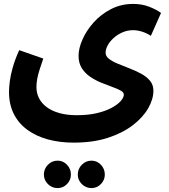

<svg xmlns="http://www.w3.org/2000/svg" viewBox="-20 -497 861 980"><path d="M26 -28Q26 -51 30 -82Q34 -113 45 -152.5Q56 -192 78 -241L201 -198Q190 -167 182 -141.5Q174 -116 170 -94.5Q166 -73 166 -52Q166 -22 179 4Q192 30 218 49.5Q244 69 282.5 80Q321 91 372 91Q430 91 474.5 80.5Q519 70 549.5 53.5Q580 37 596 19Q612 1 612 -14Q612 -26 595.5 -35Q579 -44 552.5 -53.5Q526 -63 496.5 -75Q467 -87 440.5 -105Q414 -123 397.5 -149Q381 -175 381 -212Q381 -250 401 -295.5Q421 -341 458 -382.5Q495 -424 546.5 -450.5Q598 -477 660 -477Q704 -477 740.5 -463Q777 -449 802 -431L750 -314Q729 -328 705 -335.5Q681 -343 659 -343Q631 -343 605.5 -332Q580 -321 560.5 -303.5Q541 -286 530 -266Q519 -246 519 -228Q519 -210 536.5 -196.5Q554 -183 582 -171.5Q610 -160 641 -148Q672 -136 700 -121Q728 -106 745.5 -85Q763 -64 763 -34Q763 9 736.5 55.5Q710 102 658 142Q606 182 530.5 206.5Q455 231 356 231Q284 231 224 214.5Q164 198 119.5 165.5Q75 133 50.5 84.5Q26 36 26 -28ZM447 463Q418 463 397.5 442.5Q377 422 377 394Q377 365 397.5 344Q418 323 447 323Q475 323 495 344Q515 365 515 394Q515 422 495 442.5Q475 463 447 463ZM274 463Q245 463 224.5 442.5Q204 422 204 394Q204 365 224.5 344Q245 323 274 323Q302 323 322 344Q342 365 342 394Q342 422 322 442.5Q302 463 274 463Z"/></svg>

Font: Noto Sans
Style: Bold
Weight: 700
Designer: Monotype Design Team
Foundry: Monotype Imaging Inc.
Version: Version 2.000;GOOG;noto-source:20170915:90ef993387c0; ttfaut